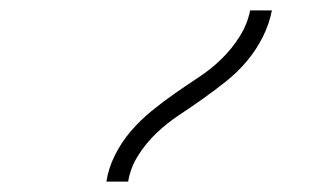

<svg xmlns="http://www.w3.org/2000/svg" viewBox="-20 -792 640 370"><path d="M185 -442Q189 -468 201.5 -493Q214 -518 232 -539Q250 -560 272 -578Q294 -596 317 -612Q340 -628 363.5 -643.5Q387 -659 407 -678.5Q427 -698 442 -722Q457 -746 462 -772H504Q499 -746 486.5 -721Q474 -696 456 -674.5Q438 -653 416 -635.5Q394 -618 371.5 -602Q349 -586 325.5 -570.5Q302 -555 281.5 -535.5Q261 -516 246 -492Q231 -468 227 -442Z"/></svg>

Font: Iosevka XLt Ex Obl
Style: Regular
Weight: 200
Width: 7
Italic angle: -9°
Monospace: yes
Designer: Belleve Invis
Foundry: Belleve Invis
Version: Version 32.5.0; ttfautohint (v1.8.4)